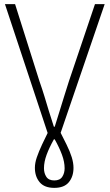

<svg xmlns="http://www.w3.org/2000/svg" viewBox="-20 -679 531 930"><path d="M243 231Q195 231 172 203.5Q149 176 149 134Q149 110 158.5 82.5Q168 55 184 20.5Q200 -14 221 -56L219 -10L4 -659H53L171 -286Q185 -246 195.5 -211.5Q206 -177 216.5 -142Q227 -107 241 -65H245Q258 -107 269 -142Q280 -177 290.5 -211.5Q301 -246 314 -286L440 -659H487L265 -10L264 -55Q285 -14 302 20.5Q319 55 327.5 82.5Q336 110 336 134Q336 176 313.5 203.5Q291 231 243 231ZM243 195Q270 195 281.5 177.5Q293 160 293 136Q293 105 280 70Q267 35 245 -4H241Q219 35 206 70Q193 105 193 136Q193 160 204.5 177.5Q216 195 243 195Z"/></svg>

Font: Source Sans 3 Light
Style: Regular
Weight: 300
Designer: Paul D. Hunt
Foundry: Adobe
Version: Version 3.052;hotconv 1.1.0;makeotfexe 2.6.0